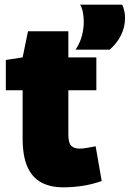

<svg xmlns="http://www.w3.org/2000/svg" viewBox="-20 -793 556 823"><path d="M251 10Q195 10 156 -11.5Q117 -33 97 -79Q77 -125 77 -200V-406H5V-536L77 -547L100 -659H273V-547H393V-406H273V-216Q273 -181 285 -168.5Q297 -156 321 -156Q335 -156 352 -159Q369 -162 390 -166L416 -17Q373 -2 331.5 4Q290 10 251 10ZM304 -580Q324 -611 331.5 -641Q339 -671 339 -700Q339 -722 335 -742Q331 -762 323 -773H504Q510 -759 513 -745Q516 -731 516 -717Q516 -676 498.5 -641.5Q481 -607 450 -580Z"/></svg>

Font: Georama ExtraCondensed Thin ExtraBold
Style: Regular
Weight: 800
Version: Version 1.001